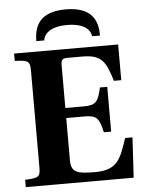

<svg xmlns="http://www.w3.org/2000/svg" viewBox="-60 -943 748 991"><g transform="rotate(-5 314.5 -448.0)"><path d="M153 -746H194C196 -770 219 -815 318 -815C417 -815 440 -770 442 -746H483C483 -820 457 -896 318 -896C179 -896 153 -820 153 -746ZM33 0H592L604 -208H566C530 -101 513 -46 395 -46C303 -46 272 -55 272 -119V-337H367C430 -337 443 -320 459 -247H497V-479H459C443 -406 430 -389 367 -389H272V-610C272 -639 279 -646 307 -646H382C485 -646 503 -606 534 -507H572V-692H33V-654C104 -651 112 -646 112 -595V-97C112 -46 104 -41 33 -38Z"/></g></svg>

Font: Heuristica
Style: Bold
Weight: 700
Version: Version 1.0.1